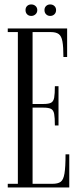

<svg xmlns="http://www.w3.org/2000/svg" viewBox="-20 -824 362 844"><path d="M92.2 -779.8Q92.2 -790.9 99.2 -797.7Q106.2 -804.5 117.4 -804.5Q128.5 -804.5 136.2 -797.6Q143.9 -790.6 143.9 -779.7Q143.9 -768.2 136 -761.1Q128.2 -754 117.4 -754Q106.2 -754 99.2 -761.1Q92.2 -768.1 92.2 -779.8ZM175.5 -779.8Q175.5 -790.9 182.7 -797.7Q189.9 -804.5 200.6 -804.5Q211.8 -804.5 219.1 -797.6Q226.5 -790.6 226.5 -779.7Q226.5 -768.2 219.1 -761.1Q211.8 -754 200.6 -754Q189.9 -754 182.7 -761.1Q175.5 -768.1 175.5 -779.8ZM14.1 0V-16H58.5V-683H14.1V-699H275.1V-573.5H258.8Q258.8 -618.5 254.4 -642Q250.1 -665.5 238.2 -674.2Q226.4 -683 202.8 -683H123.2V-366.9H170.1Q193.8 -366.9 204.3 -372.4Q214.9 -377.9 218.1 -394.5Q221.2 -411.1 221.2 -445.1H237.2V-272.6H221.2Q221.2 -307 218.1 -323.4Q214.9 -339.9 204.3 -345.4Q193.8 -350.9 170.1 -350.9H123.2V-16H210.6Q234.2 -16 246.5 -24.6Q258.8 -33.2 263.4 -61.1Q268.1 -89 268.1 -145.5H284.5V0Z"/></svg>

Font: Emberly Black
Style: Regular
Weight: 900
Designer: Rajesh Rajput
Foundry: Rajesh Rajput
Version: Version 1.000